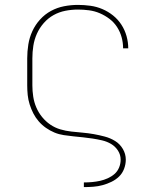

<svg xmlns="http://www.w3.org/2000/svg" viewBox="-20 -558 640 783"><path d="M322 205V186H323Q339 186 355.5 184.5Q372 183 388 179.5Q404 176 419.5 169Q435 162 447 151.5Q459 141 465.5 125.5Q472 110 472 93Q472 73 461 56Q450 39 433 29Q416 19 396.5 14.5Q377 10 357.5 7Q338 4 318.5 2Q299 0 279.5 -2Q260 -4 240 -7Q220 -10 202 -17.5Q184 -25 167.5 -36.5Q151 -48 138 -63Q125 -78 116 -95.5Q107 -113 101 -132Q95 -151 93 -170.5Q91 -190 91 -210V-320Q91 -348 95.5 -376.5Q100 -405 112 -431Q124 -457 143.5 -478.5Q163 -500 188 -513.5Q213 -527 241 -532.5Q269 -538 298 -538Q323 -538 348.5 -534.5Q374 -531 397.5 -521Q421 -511 441 -495Q461 -479 475 -457.5Q489 -436 496 -411Q503 -386 503 -361H482Q482 -384 476 -406Q470 -428 457.5 -447.5Q445 -467 426.5 -481Q408 -495 387 -504Q366 -513 343 -516Q320 -519 298 -519Q272 -519 246.5 -514Q221 -509 198.5 -496.5Q176 -484 158.5 -464Q141 -444 130.5 -420.5Q120 -397 116 -371.5Q112 -346 112 -320V-210Q112 -187 115.5 -164Q119 -141 128 -120Q137 -99 151.5 -81Q166 -63 185 -50Q204 -37 226 -30.5Q248 -24 271 -21.5Q294 -19 317 -17Q340 -15 362.5 -11Q385 -7 407.5 -1Q430 5 449.5 17Q469 29 481 49.5Q493 70 493 93Q493 112 486 130.5Q479 149 465.5 162Q452 175 434.5 183.5Q417 192 398.5 197Q380 202 361 203.5Q342 205 323 205Z"/></svg>

Font: Iosevka Curly Thin Extended
Style: Regular
Weight: 100
Width: 7
Monospace: yes
Designer: Belleve Invis
Foundry: Belleve Invis
Version: Version 11.1.0; ttfautohint (v1.8.3)